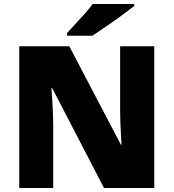

<svg xmlns="http://www.w3.org/2000/svg" viewBox="-20 -947 874 967"><path d="M757 0H504L243 -503H239Q241 -480 243 -447.5Q245 -415 246.5 -382Q248 -349 248 -322V0H77V-714H329L589 -218H592Q591 -241 589 -272Q587 -303 586 -335Q585 -367 585 -391V-714H757ZM656 -917Q638 -903 611 -882.5Q584 -862 553 -840.5Q522 -819 493.5 -799.5Q465 -780 445 -767H318V-781Q335 -800 359 -825.5Q383 -851 407 -878Q431 -905 447 -927H656Z"/></svg>

Font: Noto Sans Khmer UI Black
Style: Regular
Weight: 900
Designer: Danh Hong and the Monotype Design Team
Foundry: Monotype Imaging Inc.
Version: Version 2.002; ttfautohint (v1.8.4.7-5d5b)